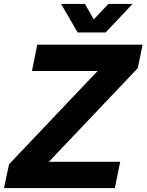

<svg xmlns="http://www.w3.org/2000/svg" viewBox="-46 -956 745 976"><path d="M-25.7 0 -0.1 -121 450.1 -595.1H116.4L143.4 -729H679L654.4 -609.7L202.3 -133.4H564.9L537.9 0ZM348.7 -790.9 264.6 -936.1H386L430.7 -857.3L505 -936.1H627.6L490.9 -790.9Z"/></svg>

Font: Mona Sans
Style: Italic
Weight: 200
Italic angle: -11.6951°
Designer: Deni Anggara
Foundry: GitHub
Version: Version 2.000